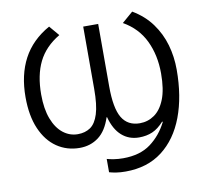

<svg xmlns="http://www.w3.org/2000/svg" viewBox="-96 -837 1223 1137"><g transform="rotate(-10 516.0 -268.0)"><path d="M569 195Q537 195 512 191Q487 187 471 182V102Q488 107 513.5 111Q539 115 568 115Q670 115 734 67.5Q798 20 836 -56L833 -59Q799 -21 763.5 -5.5Q728 10 683 10Q622 10 579 -28Q536 -66 516 -141H513Q488 -63 439.5 -26.5Q391 10 326 10Q249 10 189 -31Q129 -72 95 -150.5Q61 -229 61 -341Q61 -475 112.5 -572Q164 -669 271 -729L322 -669Q234 -617 194.5 -537Q155 -457 155 -341Q155 -254 178 -194Q201 -134 240.5 -103Q280 -72 329 -72Q373 -72 404.5 -93.5Q436 -115 453 -169Q470 -223 470 -319V-694H560V-319Q560 -187 594.5 -129.5Q629 -72 702 -72Q750 -72 789.5 -99.5Q829 -127 852.5 -186Q876 -245 876 -341Q876 -451 834.5 -537.5Q793 -624 705 -674L771 -731Q842 -689 886 -628.5Q930 -568 950.5 -496.5Q971 -425 971 -347Q971 -186 925 -64Q879 58 789.5 126.5Q700 195 569 195Z"/></g></svg>

Font: Noto Sans Living
Style: Regular
Weight: 400
Designer: Monotype Design Team
Foundry: Monotype Imaging Inc.
Version: Version 2.013; ttfautohint (v1.8.4.7-5d5b)